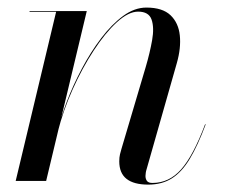

<svg xmlns="http://www.w3.org/2000/svg" viewBox="-20 -490 614 520"><path d="M381.5 10Q342.5 10 322.8 -5.5Q303 -21 303 -53Q303 -64 305 -72.2Q307 -80.5 309 -87L374.5 -308Q386 -347 392 -381.2Q398 -415.5 390.5 -437Q383 -458.5 354 -458.5Q328 -458.5 296.5 -429.8Q265 -401 233.8 -353.2Q202.5 -305.5 176.8 -248Q151 -190.5 136.5 -133H135.5Q144 -170 161 -214.8Q178 -259.5 201.8 -304.2Q225.5 -349 254 -386.5Q282.5 -424 313.5 -446.8Q344.5 -469.5 376.5 -469.5Q420 -469.5 441.8 -448.8Q463.5 -428 467 -394Q470.5 -360 459 -319.5L377 -31.5Q375.5 -27 374.8 -22.2Q374 -17.5 374 -13.5Q374 -5.5 378 0Q382 5.5 393 5.5Q438 5.5 470.8 -31.5Q503.5 -68.5 535.5 -153.5L537 -153Q515.5 -95.5 493.8 -59.5Q472 -23.5 445.2 -6.8Q418.5 10 381.5 10ZM22.5 0 132 -458H60V-460H215L105 0Z"/></svg>

Font: Bodoni Moda 96pt
Style: Italic
Weight: 400
Italic angle: -13°
Version: Version 2.004